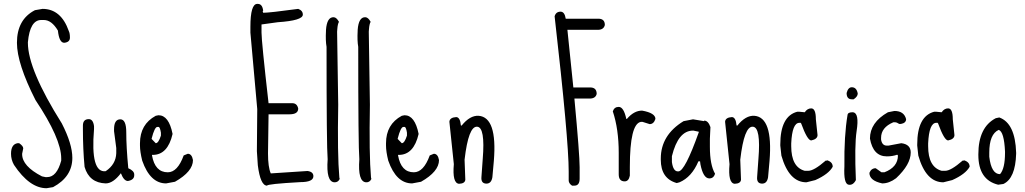

<svg xmlns="http://www.w3.org/2000/svg" viewBox="-20 -956 5400 1012"><path d="M204.1 -909.2Q301.8 -909.2 342.8 -792Q348.6 -780.3 348.6 -757.8Q348.6 -733.4 318.4 -730.5Q292 -730.5 285.2 -794.9Q252 -850.6 210.9 -850.6H197.3Q137.7 -850.6 127 -733.4V-730.5Q127 -589.8 305.7 -305.7Q361.3 -197.3 361.3 -124Q361.3 -24.4 259.8 30.3L225.6 36.1Q135.7 36.1 53.7 -86.9Q38.1 -114.3 38.1 -145.5Q38.1 -195.3 72.3 -201.2H81.1Q102.5 -186.5 102.5 -173.8L96.7 -145.5V-143.6Q96.7 -80.1 201.2 -26.4L219.7 -22.5H228.5Q279.3 -22.5 302.7 -109.4V-121.1Q302.7 -225.6 167 -428.7Q69.3 -621.1 69.3 -730.5Q69.3 -853.5 164.1 -902.3Z M614.3 -327.1Q645.5 -327.1 645.5 -258.8Q645.5 -180.7 656.2 -69.3Q687.5 -55.7 687.5 -36.1V-32.2Q687.5 -7.8 654.3 -2Q632.8 -2 617.2 -43Q576.2 10.7 537.1 10.7Q450.2 7.8 425.8 -76.2Q417 -169.9 417 -275.4V-293.9Q417 -328.1 448.2 -328.1Q470.7 -328.1 475.6 -291V-275.4Q456.1 -43 537.1 -53.7Q590.8 -89.8 592.8 -148.4V-175.8L581.1 -264.6V-274.4Q581.1 -327.1 614.3 -327.1Z M815.4 -348.6Q870.1 -348.6 889.6 -250Q864.3 -139.6 785.2 -139.6H781.2V-136.7Q796.9 -47.9 864.3 -47.9Q916 -47.9 948.2 -136.7L969.7 -145.5Q991.2 -145.5 997.1 -112.3Q997.1 -51.8 902.3 2L855.5 10.7Q771.5 10.7 729.5 -109.4Q717.8 -157.2 717.8 -188.5V-201.2Q717.8 -300.8 800.8 -345.7ZM779.3 -225.6V-223.6L800.8 -201.2Q815.4 -201.2 828.1 -241.2V-256.8Q823.2 -287.1 815.4 -287.1H809.6Q794.9 -287.1 779.3 -225.6Z M1338.9 -935.5Q1363.3 -935.5 1367.2 -898.4H1364.3L1367.2 -888.7Q1400.4 -888.7 1551.8 -909.2Q1576.2 -900.4 1576.2 -878.9Q1576.2 -847.7 1444.3 -838.9L1358.4 -827.1V-784.2Q1358.4 -738.3 1395.5 -412.1H1520.5Q1545.9 -412.1 1551.8 -383.8Q1551.8 -353.5 1505.9 -353.5H1395.5V-349.6L1392.6 -147.5Q1392.6 -75.2 1407.2 -42L1600.6 -54.7Q1631.8 -50.8 1631.8 -27.3Q1631.8 3.9 1563.5 3.9Q1387.7 13.7 1387.7 22.5Q1352.5 22.5 1338.9 -85L1334 -159.2L1335.9 -380.9L1299.8 -784.2V-814.5Q1299.8 -935.5 1335.9 -935.5Z M1739.3 -865.2Q1753.9 -864.3 1766.6 -840.8Q1759.8 -830.1 1757.8 -801.8L1756.8 -789.1L1762.7 -404.3Q1757.8 -142.6 1768.6 -20.5L1770.5 -12.7Q1761.7 5.9 1742.2 4.9Q1698.2 2 1707 -116.2Q1701.2 -180.7 1701.2 -709Q1695.3 -741.2 1698.2 -793.9V-797.9Q1703.1 -867.2 1739.3 -865.2Z M1906.2 -865.2Q1920.9 -864.3 1933.6 -840.8Q1926.8 -830.1 1924.8 -801.8L1923.8 -789.1L1929.7 -404.3Q1924.8 -142.6 1935.5 -20.5L1937.5 -12.7Q1928.7 5.9 1909.2 4.9Q1865.2 2 1874 -116.2Q1868.2 -180.7 1868.2 -709Q1862.3 -741.2 1865.2 -793.9V-797.9Q1870.1 -867.2 1906.2 -865.2Z M2112.3 -348.6Q2167 -348.6 2186.5 -250Q2161.1 -139.6 2082 -139.6H2078.1V-136.7Q2093.8 -47.9 2161.1 -47.9Q2212.9 -47.9 2245.1 -136.7L2266.6 -145.5Q2288.1 -145.5 2293.9 -112.3Q2293.9 -51.8 2199.2 2L2152.3 10.7Q2068.4 10.7 2026.4 -109.4Q2014.6 -157.2 2014.6 -188.5V-201.2Q2014.6 -300.8 2097.7 -345.7ZM2076.2 -225.6V-223.6L2097.7 -201.2Q2112.3 -201.2 2125 -241.2V-256.8Q2120.1 -287.1 2112.3 -287.1H2106.4Q2091.8 -287.1 2076.2 -225.6Z M2502.9 -345.7Q2601.6 -337.9 2583 -108.4L2575.2 -21.5Q2569.3 13.7 2541 11.7Q2514.6 9.8 2517.6 -23.4L2524.4 -118.2Q2538.1 -285.2 2495.1 -288.1Q2449.2 -292 2428.7 -114.3L2432.6 -8.8Q2430.7 11.7 2399.4 12.7Q2363.3 9.8 2372.1 -90.8L2348.6 -314.5Q2350.6 -336.9 2384.8 -338.9Q2405.3 -337.9 2409.2 -294.9L2413.1 -293.9Q2457 -348.6 2502.9 -345.7Z M2934.6 -894.5Q2956.1 -894.5 2961.9 -857.4H3133.8Q3168 -857.4 3168 -824.2Q3162.1 -798.8 3130.9 -798.8H2970.7L3002 -495.1H3090.8Q3125 -495.1 3125 -460.9Q3119.1 -436.5 3087.9 -436.5H3007.8V-433.6Q3035.2 -140.6 3035.2 -74.2V-14.6Q3035.2 22.5 3007.8 22.5H2995.1Q2977.5 10.7 2977.5 -4.9V-51.8Q2977.5 -220.7 2903.3 -870.1Q2910.2 -894.5 2934.6 -894.5Z M3241.2 -392.6Q3267.6 -392.6 3281.2 -329.1H3284.2Q3321.3 -373 3364.3 -373Q3434.6 -360.4 3434.6 -329.1Q3425.8 -301.8 3404.3 -301.8L3367.2 -313.5H3357.4Q3299.8 -302.7 3299.8 -76.2V-30.3Q3293.9 0 3272.5 0Q3241.2 0 3241.2 -37.1V-150.4Q3241.2 -275.4 3210 -369.1Q3217.8 -392.6 3241.2 -392.6Z M3632.8 -327.1 3691.4 -317.4V-320.3Q3712.9 -320.3 3724.6 -286.1L3721.7 -224.6V-181.6Q3721.7 -86.9 3749 -40Q3741.2 -15.6 3718.8 -15.6Q3686.5 -15.6 3671.9 -89.8L3669.9 -105.5H3661.1Q3626 -22.5 3561.5 4.9L3546.9 8.8Q3462.9 -14.6 3462.9 -114.3V-120.1Q3462.9 -244.1 3583 -317.4ZM3521.5 -101.6Q3528.3 -52.7 3552.7 -52.7H3555.7Q3589.8 -52.7 3663.1 -258.8V-261.7L3634.8 -267.6H3632.8Q3554.7 -267.6 3521.5 -132.8Z M3956.1 -345.7Q4054.7 -337.9 4036.1 -108.4L4028.3 -21.5Q4022.5 13.7 3994.1 11.7Q3967.8 9.8 3970.7 -23.4L3977.5 -118.2Q3991.2 -285.2 3948.2 -288.1Q3902.3 -292 3881.8 -114.3L3885.7 -8.8Q3883.8 11.7 3852.5 12.7Q3816.4 9.8 3825.2 -90.8L3801.8 -314.5Q3803.7 -336.9 3837.9 -338.9Q3858.4 -337.9 3862.3 -294.9L3866.2 -293.9Q3910.2 -348.6 3956.1 -345.7Z M4255.9 -384.8Q4280.3 -384.8 4280.3 -327.1L4289.1 -244.1Q4289.1 -222.7 4255.9 -215.8Q4235.4 -215.8 4203.1 -304.7L4200.2 -308.6H4193.4Q4155.3 -308.6 4150.4 -200.2V-185.5Q4150.4 -75.2 4221.7 -55.7H4240.2Q4270.5 -55.7 4332 -109.4H4338.9V-111.3Q4369.1 -102.5 4369.1 -77.1Q4347.7 -38.1 4277.3 -6.8L4230.5 4.9Q4138.7 4.9 4098.6 -135.7L4092.8 -188.5V-194.3Q4092.8 -343.8 4182.6 -367.2H4191.4L4221.7 -364.3Q4235.4 -384.8 4255.9 -384.8Z M4469.7 -496.1Q4495.1 -496.1 4501 -462.9Q4501 -447.3 4479.5 -432.6H4469.7Q4442.4 -432.6 4442.4 -465.8Q4450.2 -496.1 4469.7 -496.1ZM4476.6 -364.3Q4509.8 -359.4 4495.1 -265.6Q4483.4 -188.5 4491.2 -6.8Q4476.6 21.5 4453.1 17.6Q4425.8 13.7 4430.7 -79.1Q4428.7 -241.2 4447.3 -350.6Q4449.2 -365.2 4476.6 -364.3Z M4694.3 -371.1Q4745.1 -371.1 4755.9 -328.1Q4755.9 -307.6 4728.5 -302.7H4719.7Q4707 -311.5 4697.3 -311.5H4688.5Q4624 -284.2 4624 -229.5V-220.7Q4628.9 -188.5 4654.3 -188.5H4663.1L4730.5 -201.2Q4780.3 -195.3 4780.3 -152.3Q4780.3 -88.9 4703.1 -16.6Q4667 10.7 4629.9 10.7Q4562.5 -3.9 4562.5 -44.9Q4572.3 -69.3 4595.7 -69.3L4626 -47.9H4641.6Q4712.9 -75.2 4712.9 -136.7L4709 -140.6Q4684.6 -131.8 4654.3 -131.8Q4582 -131.8 4565.4 -225.6Q4565.4 -310.5 4660.2 -364.3Z M4977.5 -384.8Q5002 -384.8 5002 -327.1L5010.7 -244.1Q5010.7 -222.7 4977.5 -215.8Q4957 -215.8 4924.8 -304.7L4921.9 -308.6H4915Q4877 -308.6 4872.1 -200.2V-185.5Q4872.1 -75.2 4943.4 -55.7H4961.9Q4992.2 -55.7 5053.7 -109.4H5060.5V-111.3Q5090.8 -102.5 5090.8 -77.1Q5069.3 -38.1 4999 -6.8L4952.1 4.9Q4860.4 4.9 4820.3 -135.7L4814.5 -188.5V-194.3Q4814.5 -343.8 4904.3 -367.2H4913.1L4943.4 -364.3Q4957 -384.8 4977.5 -384.8Z M5247.1 -336.9Q5331.1 -306.6 5335.9 -151.4V-145.5Q5332 -15.6 5268.6 13.7L5241.2 17.6Q5136.7 -7.8 5136.7 -139.6V-142.6Q5136.7 -285.2 5228.5 -333ZM5194.3 -151.4V-129.9Q5205.1 -38.1 5251 -38.1Q5277.3 -67.4 5277.3 -151.4V-157.2Q5272.5 -261.7 5244.1 -271.5Q5194.3 -249 5194.3 -151.4Z"/></svg>

Font: Sue Ellen Francisco
Style: Regular
Weight: 400
Designer: Kimberly Geswein
Foundry: Kimberly Geswein
Version: Version 1.002 2007